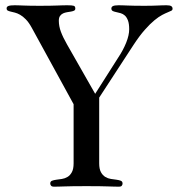

<svg xmlns="http://www.w3.org/2000/svg" viewBox="-20 -700 669 722"><path d="M353 -85.9Q353 -64.5 359.6 -52.5Q366.2 -40.5 376 -34.7Q385.7 -28.8 397 -27.1Q408.2 -25.4 418 -24.2Q427.7 -22.9 434.3 -20.3Q440.9 -17.6 440.9 -9.8Q440.9 -5.4 438 -1.7Q435.1 2 428.2 2Q418.9 2 409.2 1.7Q399.4 1.5 385.5 1Q371.6 0.5 352.3 0.2Q333 0 305.2 0Q276.9 0 257.6 0.2Q238.3 0.5 224.4 1Q210.4 1.5 200.7 1.7Q190.9 2 182.1 2Q175.3 2 172.1 -1.7Q168.9 -5.4 168.9 -9.8Q168.9 -17.6 175.5 -20.3Q182.1 -22.9 191.9 -24.2Q201.7 -25.4 212.9 -27.1Q224.1 -28.8 233.9 -34.7Q243.7 -40.5 250.2 -52.5Q256.8 -64.5 256.8 -85.9V-308.1L99.1 -596.2Q88.4 -615.7 77.1 -627.2Q65.9 -638.7 55.4 -644.5Q44.9 -650.4 35.9 -652.6Q26.9 -654.8 19.8 -656.5Q12.7 -658.2 8.8 -660.4Q4.9 -662.6 4.9 -668.9Q4.9 -674.8 11.7 -677.5Q18.6 -680.2 35.2 -680.2Q41.5 -680.2 49.3 -679.9Q57.1 -679.7 68.1 -679.2Q79.1 -678.7 94 -678.5Q108.9 -678.2 128.9 -678.2Q152.3 -678.2 167.7 -678.5Q183.1 -678.7 194.3 -679.2Q205.6 -679.7 214.4 -679.9Q223.1 -680.2 232.9 -680.2Q251.5 -680.2 257.3 -678.2Q263.2 -676.3 263.2 -668Q263.2 -662.1 258.5 -659.9Q253.9 -657.7 247.1 -656.5Q240.2 -655.3 232.2 -654.1Q224.1 -652.8 217.3 -649.7Q210.4 -646.5 205.8 -640.1Q201.2 -633.8 201.2 -622.1Q201.2 -601.6 209 -580.6Q216.8 -559.6 231.9 -533.2L337.9 -347.2L424.8 -483.9Q443.4 -511.7 454.6 -539.8Q465.8 -567.9 465.8 -589.8Q465.8 -610.8 461.2 -623Q456.5 -635.3 449.5 -641.6Q442.4 -647.9 433.8 -650.4Q425.3 -652.8 418 -654.3Q410.6 -655.8 405.3 -658Q399.9 -660.2 398.9 -666Q397.9 -673.3 404.1 -676.8Q410.2 -680.2 425.8 -680.2Q433.6 -680.2 441.7 -679.9Q449.7 -679.7 460.4 -679.2Q471.2 -678.7 486.1 -678.5Q501 -678.2 522.9 -678.2Q539.1 -678.2 550.8 -678.5Q562.5 -678.7 572 -679.2Q581.5 -679.7 589.4 -679.9Q597.2 -680.2 606 -680.2Q618.7 -680.2 623.8 -677Q628.9 -673.8 628.9 -667Q628.9 -662.1 624.3 -659.7Q619.6 -657.2 611.1 -653.8Q602.5 -650.4 589.8 -643.8Q577.1 -637.2 560.8 -623.8Q544.4 -610.4 524.7 -588.1Q504.9 -565.9 481.9 -530.8L353 -333Z"/></svg>

Font: XB Zar
Style: Regular
Weight: 400
Designer: Behnam
Foundry: Irmug
Version: Version 8.005 2009